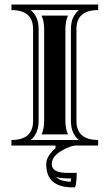

<svg xmlns="http://www.w3.org/2000/svg" viewBox="-20 -629 474 830"><path d="M29.3 -609.4H404.3V-585.4Q310.5 -585.4 310.5 -503.4V-106Q310.5 -23.9 404.3 -23.9V0H311Q283 0 242.7 24.9Q203.9 48.8 203.9 80.6Q203.9 118.4 270.8 118.4L311.5 118.2Q311.5 164.3 304.4 180.9H293.2Q179.9 180.9 179.9 80.6Q179.9 45.9 220 12V0H29.3V-23.9Q123 -23.9 123 -106V-503.4Q123 -585.4 29.3 -585.4ZM159.9 -47.9Q170.9 -73.2 170.9 -106V-503.4Q170.9 -536.1 159.9 -561.5H273.7Q262.7 -536.1 262.7 -503.4V-106Q262.7 -73.2 273.7 -47.9ZM112.5 -23.9H321Q286.6 -51.5 286.6 -106V-503.4Q286.6 -557.9 321 -585.4H112.5Q147 -557.9 147 -503.4V-106Q147 -51.5 112.5 -23.9ZM285.6 156.7Q286.4 150.4 286.9 142.3H270.8Q246.6 142.3 229.2 137.7Q225.6 136.7 221.9 135.5L222.2 135.7Q231.9 146.2 249.8 151.6Q264.9 156 285.6 156.7Z"/></svg>

Font: itsadzokeS01
Style: Regular
Weight: 600
Width: 6
Version: Version 0.46